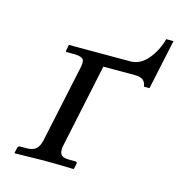

<svg xmlns="http://www.w3.org/2000/svg" viewBox="-87 -620 655 699"><g transform="rotate(15 241.0 -270.0)"><path d="M119.1 -71.8 179.2 -354Q186 -382.3 180.7 -391.8Q175.3 -401.4 148.9 -402.8H117.7Q112.8 -402.8 113.8 -408.2L118.2 -430.2H349.6Q386.7 -430.2 414.8 -463.4Q442.9 -496.6 455.1 -542H482.4L442.4 -354H421.4Q419.4 -370.6 409.4 -378.4Q399.4 -386.2 377.9 -386.2H259.8L193.4 -71.8Q188.5 -48.8 195.6 -37.8Q202.6 -26.9 226.6 -26.9H250.5Q258.3 -26.9 256.8 -19L252.9 0L250.5 2Q178.2 0 139.2 0L30.8 2L28.8 0L33.2 -19Q34.7 -26.9 42.5 -26.9H66.9Q90.8 -26.9 102.5 -37.8Q114.3 -48.8 119.1 -71.8Z"/></g></svg>

Font: Linux Biolinum G
Style: Italic
Weight: 400
Italic angle: -12°
Designer: Philipp H. Poll
Foundry: Philipp H. Poll
Version: Version 0.5.1